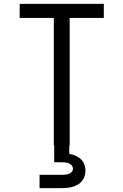

<svg xmlns="http://www.w3.org/2000/svg" viewBox="-20 -755 640 995"><path d="M259 0V-662H82V-735H518V-662H341V0ZM185 220V151H300Q309 151 318.5 150Q328 149 336.5 146Q345 143 351.5 136Q358 129 358 120Q358 110 352 102.5Q346 95 337 91.5Q328 88 318.5 87Q309 86 300 86H261V0H339V42Q355 45 370.5 51.5Q386 58 398.5 69.5Q411 81 417 97Q423 113 423 130Q423 144 418.5 158Q414 172 405 183Q396 194 383.5 201.5Q371 209 357 213Q343 217 328.5 218.5Q314 220 300 220Z"/></svg>

Font: R Plex Mono
Style: Regular
Weight: 400
Monospace: yes
Designer: Belleve Invis
Foundry: Belleve Invis
Version: Version 31.8.0